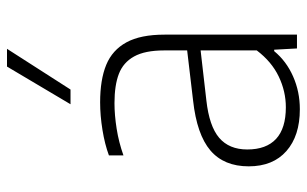

<svg xmlns="http://www.w3.org/2000/svg" viewBox="-180 -668 856 535"><g transform="rotate(-90 247.5 -400.0)"><path d="M419 -369V0H380.5L377 -63.5H373Q345 -29.5 302.5 -10.8Q260 8 211 8Q137 8 94.5 -29.5Q52 -67 52 -134.5Q52 -203.5 96.2 -241.2Q140.5 -279 235.5 -289.5L375 -306V-370Q375 -423.5 358.2 -453.8Q341.5 -484 309.8 -496.2Q278 -508.5 228 -508.5Q195 -508.5 157 -502.5Q119 -496.5 82.5 -483.5V-524Q113.5 -535.5 153.5 -542Q193.5 -548.5 230.5 -548.5Q293.5 -548.5 334.8 -531.5Q376 -514.5 397.5 -475.2Q419 -436 419 -369ZM375 -112V-268.5L236 -252.5Q164 -244.5 131.5 -216.8Q99 -189 99 -138.5Q99 -85.5 128.5 -58.2Q158 -31 216.5 -31Q261 -31 302.2 -50.8Q343.5 -70.5 375 -112ZM225 -631 330 -808H379.5L266 -631Z"/></g></svg>

Font: Encode Sans ExtraLight
Style: Regular
Weight: 275
Designer: Multiple Designers
Foundry: Impallari Type
Version: Version 2.000